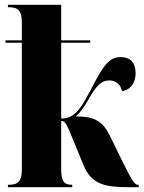

<svg xmlns="http://www.w3.org/2000/svg" viewBox="-20 -780 598 800"><path d="M13 0H281V-10H279C246 -10 235 -26 235 -75V-276C253 -276 258 -263 288 -189L327 -94C361 -11 416 0 520 0H558V-10H555C542 -10 533 -20 484 -120L438 -214C409 -274 375 -295 296 -295C320 -318 332 -336 350 -368C379 -420 402 -445 435 -445C461 -445 484 -428 488 -400C515 -403 545 -426 545 -476C545 -512 529 -542 483 -542C442 -542 418 -519 375 -438C345 -381 324 -339 300 -314C283 -297 264 -286 235 -286V-602H356V-612H235V-760H13V-750H15C58 -750 71 -734 71 -685V-612H3V-602H71V-75C71 -26 58 -10 15 -10H13Z"/></svg>

Font: Noto Serif Display ExtraCondensed Black
Style: Regular
Weight: 900
Width: 2
Designer: Monotype Design Team
Foundry: Monotype Imaging Inc.
Version: Version 2.009